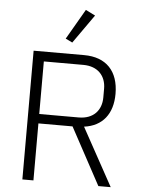

<svg xmlns="http://www.w3.org/2000/svg" viewBox="-62 -990 759 1037"><g transform="rotate(5 318.0 -471.0)"><path d="M159 0H99V-698H373C493 -698 560 -627 560 -504C560 -396 506 -326 406 -313L578 0H511L344 -309H159ZM373 -360C453 -360 496 -410 496 -479V-527C496 -595 453 -645 373 -645H159V-360ZM303 -760 266 -778 361 -942 413 -916Z"/></g></svg>

Font: Plexus Sans Light
Style: Regular
Weight: 300
Version: Version 2.001;PS 002.001;hotconv 1.0.70;makeotf.lib2.5.58329